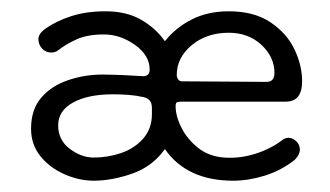

<svg xmlns="http://www.w3.org/2000/svg" viewBox="-20 -310 585 340"><path d="M146 10Q120 10 94 -1.5Q68 -13 51.5 -33.5Q35 -54 35 -82Q35 -116 53 -137Q71 -158 100.5 -168Q130 -178 162 -178Q168 -178 184.5 -177.5Q201 -177 216.5 -176Q232 -175 235 -175Q238 -175 241.5 -177.5Q245 -180 245 -187Q245 -212 219 -230.5Q193 -249 164 -249Q135 -249 116 -240.5Q97 -232 83 -221Q78 -217 71 -217Q61 -217 54.5 -224Q48 -231 48 -241Q48 -250 60 -259Q80 -273 106.5 -281.5Q133 -290 167 -290Q204 -290 230 -275Q256 -260 272 -237Q291 -261 319.5 -275.5Q348 -290 385 -290Q430 -290 459 -270.5Q488 -251 501.5 -222.5Q515 -194 515 -166Q515 -130 486 -130H302Q296 -130 293.5 -129Q291 -128 291 -122Q291 -104 301.5 -83.5Q312 -63 331 -48Q350 -33 377 -31Q404 -29 431.5 -37.5Q459 -46 480 -62Q485 -66 491 -66Q498 -66 504.5 -60Q511 -54 511 -45Q511 -36 502 -27Q478 -8 449 1Q420 10 393 10Q311 10 272 -46Q250 -15 214 -2.5Q178 10 146 10ZM146 -31Q171 -31 194.5 -39Q218 -47 233.5 -64.5Q249 -82 249 -108V-119Q249 -135 234 -138Q221 -141 207.5 -142Q194 -143 180 -143Q136 -143 109.5 -128.5Q83 -114 83 -88Q83 -62 103.5 -46.5Q124 -31 146 -31ZM452 -165Q466 -165 466 -181Q466 -209 443 -230.5Q420 -252 385 -252Q346 -252 319.5 -230Q293 -208 293 -177Q293 -173 295.5 -169.5Q298 -166 302 -166Z"/></svg>

Font: Dongle Light
Style: Regular
Weight: 300
Designer: Yanghee Ryu
Foundry: Yanghee Ryu
Version: Version 2.000